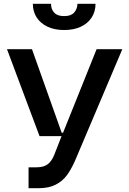

<svg xmlns="http://www.w3.org/2000/svg" viewBox="-20 -988 685 1018"><path d="M131.4 9.9V-100.9H173.3Q212.7 -100.9 233.8 -117.7Q255 -134.6 267.8 -167.6L306.5 -266.3H189.6L17 -727.3H149.5L307.2 -284.1H314.3L492.2 -727.3H628.6L377.1 -134.2Q356.9 -89.1 334.5 -58.6Q312.1 -28.1 275.6 -9.1Q239 9.9 183.9 9.9ZM486.5 -968Q486.5 -926.8 466.1 -895.2Q445.7 -863.6 408.2 -846.2Q370.7 -828.8 320.3 -828.8Q269.9 -828.8 232.4 -846.2Q195 -863.6 174.5 -895.2Q154.1 -926.8 154.1 -968H250.7Q250 -940 267.2 -921.2Q284.4 -902.3 320.3 -902.7Q355.5 -902.3 372.7 -921Q389.9 -939.6 390.6 -968Z"/></svg>

Font: Riot Sans
Style: Bold
Weight: 600
Designer: Rasmus Andersson
Foundry: rsms
Version: Version 4.001